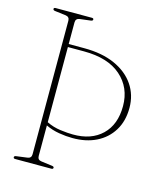

<svg xmlns="http://www.w3.org/2000/svg" viewBox="-106 -780 734 860"><g transform="rotate(15 261.0 -350.0)"><path d="M143.5 -40.5Q143.5 -22 162 -20L211.5 -13.5Q221.5 -12.5 221.5 -6.5Q221.5 0 213 0H45.5Q37 0 37 -6.5Q37 -12.5 47 -13.5L96 -20Q115 -22 115 -40.5V-660Q115 -678 96 -680.5L47 -686.5Q37 -687.5 37 -694Q37 -700 45.5 -700H213Q221.5 -700 221.5 -694Q221.5 -687.5 211.5 -686.5L162 -680.5Q143.5 -678 143.5 -660V-559.5H215.5Q298.5 -559.5 357.8 -533Q417 -506.5 448.8 -460Q480.5 -413.5 480.5 -353.5Q480.5 -292 453.2 -247.8Q426 -203.5 378.2 -180Q330.5 -156.5 268 -157Q239 -157 205.8 -162.5Q172.5 -168 143.5 -182ZM265.5 -173Q351 -172 400.8 -220Q450.5 -268 450.5 -353.5Q450.5 -439.5 390 -492.5Q329.5 -545.5 218 -545.5H143.5V-197Q173.5 -182 207.8 -177.5Q242 -173 265.5 -173Z"/></g></svg>

Font: Fraunces 144pt S050 Thin
Style: Regular
Weight: 100
Version: Version 1.000; ttfautohint (v1.8.3)